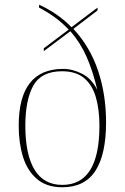

<svg xmlns="http://www.w3.org/2000/svg" viewBox="-20 -781 527 811"><path d="M243 10Q177 10 136 -25Q95 -60 77 -119Q59 -178 59 -250Q59 -490 247 -490Q287 -490 327.5 -469Q368 -448 391 -401Q373 -479 346 -540.5Q319 -602 277 -649L165 -565V-577L270 -656Q245 -683 214 -706Q183 -729 145 -749V-761Q225 -725 282 -666L392 -749V-737L290 -659Q360 -584 394 -483Q428 -382 428 -264Q428 -129 383 -59.5Q338 10 243 10ZM243 0Q400 0 400 -250Q400 -318 385 -370Q370 -422 335.5 -451Q301 -480 242 -480Q154 -480 120.5 -419Q87 -358 87 -250Q87 -128 126 -64Q165 0 243 0Z"/></svg>

Font: Noto Serif Display SemiCondensed Thin
Style: Regular
Weight: 100
Width: 4
Designer: Monotype Design Team
Foundry: Monotype Imaging Inc.
Version: Version 2.009